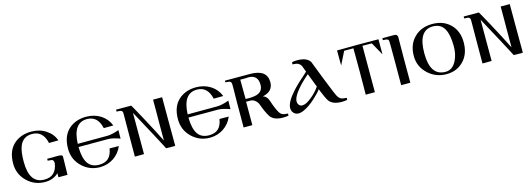

<svg xmlns="http://www.w3.org/2000/svg" viewBox="1 -1404 6146 2229"><g transform="rotate(-15 3074.5 -289.5)"><path d="M630 -213C631 -222 628 -228 622 -232C617 -233 613 -235 608 -237C601 -240 547 -240 446 -239C446 -224 446 -216 446 -216C476 -215 496 -212 505 -207C508 -204 512 -198 516 -189C517 -187 518 -179 518 -166C501 -62 450 -14 353 -14C234 -14 174 -101 174 -275C174 -359 183 -422 201 -465C228 -530 278 -563 350 -563C437 -563 492 -512 514 -411L627 -412C608 -467 573 -510 522 -543C472 -576 414 -592 347 -592C272 -592 208 -572 156 -533C85 -480 50 -398 50 -287C50 -200 81 -128 142 -70C201 -13 272 15 355 15C422 15 476 -6 518 -47C517 -18 517 -2 517 2C517 3 553 3 626 2C627 -83 629 -155 630 -213Z M1331 -347C1272 -326 1225 -316 1192 -316L834 -315C840 -482 899 -565 1011 -565C1097 -565 1151 -514 1173 -413L1288 -414C1247 -523 1141 -594 1008 -594C933 -594 869 -574 816 -535C745 -482 710 -400 710 -289C710 -202 741 -129 802 -71C862 -14 933 14 1016 14C1137 14 1243 -56 1288 -167L1177 -168C1160 -64 1109 -16 1012 -16C951 -16 905 -38 876 -83C849 -125 834 -190 833 -277H1191C1225 -277 1271 -266 1330 -245L1331 -347Z M1921 -1C1920 -1 1920 -107 1920 -318C1920 -495 1920 -584 1920 -584C1847 -583 1811 -583 1811 -584C1812 -564 1812 -517 1811 -444C1810 -354 1810 -305 1810 -298V-93C1770 -174 1715 -280 1644 -411C1583 -523 1551 -580 1548 -583H1366V-560C1395 -559 1415 -557 1424 -552C1429 -549 1433 -543 1437 -533C1438 -529 1439 -503 1438 -454C1437 -369 1437 -317 1437 -299C1437 -132 1437 -32 1436 0C1435 1 1471 0 1546 -1V-320C1546 -437 1546 -496 1546 -496C1685 -241 1773 -76 1812 0C1885 2 1921 2 1921 -1Z M2652 -347C2593 -326 2546 -316 2513 -316L2155 -315C2161 -482 2220 -565 2332 -565C2418 -565 2472 -514 2494 -413L2609 -414C2568 -523 2462 -594 2329 -594C2254 -594 2190 -574 2137 -535C2066 -482 2031 -400 2031 -289C2031 -202 2062 -129 2123 -71C2183 -14 2254 14 2337 14C2458 14 2564 -56 2609 -167L2498 -168C2481 -64 2430 -16 2333 -16C2272 -16 2226 -38 2197 -83C2170 -125 2155 -190 2154 -277H2512C2546 -277 2592 -266 2651 -245L2652 -347Z M3283 -23C3252 -24 3229 -28 3215 -35C3204 -40 3193 -51 3183 -66C3164 -96 3142 -147 3119 -218C3106 -258 3084 -282 3053 -291C3138 -309 3180 -356 3179 -431C3178 -529 3112 -579 2983 -581H2674V-561C2703 -560 2722 -557 2731 -552C2736 -549 2741 -543 2744 -533C2746 -529 2747 -503 2746 -454C2745 -369 2744 -317 2744 -299L2743 0H2848V-73V-208C2848 -263 2848 -288 2848 -281H2901C2918 -281 2936 -275 2953 -262C2973 -247 2987 -228 2995 -203C3017 -141 3040 -92 3063 -55C3090 -13 3142 8 3217 8C3240 8 3261 6 3282 2ZM3061 -426C3060 -366 3027 -330 2963 -319C2928 -313 2891 -311 2851 -314L2849 -546H2913C2914 -546 2934 -548 2946 -548C3024 -548 3062 -507 3061 -426Z M3988 -23C3957 -24 3935 -28 3920 -35C3909 -40 3899 -51 3888 -66H3887C3876 -83 3841 -165 3783 -313L3699 -530C3673 -572 3622 -593 3547 -593C3524 -593 3503 -591 3483 -587L3480 -561C3511 -560 3534 -556 3549 -548C3561 -542 3572 -531 3582 -516C3583 -515 3588 -501 3597 -476C3606 -451 3611 -438 3611 -438C3530 -367 3472 -313 3437 -275C3361 -193 3323 -127 3323 -76C3323 -55 3329 -37 3341 -22C3368 12 3410 17 3467 -8C3510 -27 3559 -60 3612 -109C3655 -148 3684 -179 3700 -203C3729 -129 3752 -80 3768 -55C3795 -13 3847 8 3922 8C3945 8 3966 6 3987 2C3987 9 3989 -3 3988 -23ZM3687 -239C3660 -200 3627 -163 3586 -130C3540 -91 3501 -71 3470 -71C3451 -71 3437 -79 3426 -94C3401 -131 3418 -186 3479 -261C3515 -306 3563 -354 3623 -405Z M4520 -584C4437 -584 4354 -584 4271 -585C4105 -584 4022 -584 4022 -583L4023 -402L4101 -558H4212L4213 -279C4213 -137 4212 -44 4211 -1C4211 0 4248 0 4321 -1V-559C4376 -558 4413 -558 4433 -558L4520 -403Z M4749 -553C4749 -564 4736 -578 4728 -582C4720 -585 4666 -585 4567 -584C4567 -569 4567 -561 4567 -561C4596 -560 4615 -557 4624 -552C4629 -550 4633 -544 4636 -534C4637 -531 4638 -453 4638 -300C4638 -133 4638 -33 4637 -1C4637 0 4674 0 4747 -1V-277C4747 -366 4748 -458 4749 -554V-553Z M5467 -289C5468 -382 5440 -456 5385 -511C5330 -566 5258 -594 5167 -594C5078 -594 5006 -566 4950 -510C4894 -455 4866 -381 4866 -289C4866 -203 4898 -131 4962 -72C5023 -16 5096 12 5180 12C5263 12 5331 -15 5385 -70C5439 -125 5466 -198 5467 -289ZM5344 -286C5345 -219 5333 -161 5308 -111C5277 -48 5233 -17 5176 -17C5053 -17 4992 -107 4992 -286C4991 -472 5050 -565 5167 -565C5232 -565 5278 -539 5306 -486C5331 -441 5343 -374 5344 -286Z M6099 -1C6098 -1 6098 -107 6098 -318C6098 -495 6098 -584 6098 -584C6025 -583 5989 -583 5989 -584C5990 -564 5990 -517 5989 -444C5988 -354 5988 -305 5988 -298V-93C5948 -174 5893 -280 5822 -411C5761 -523 5729 -580 5726 -583H5544V-560C5573 -559 5593 -557 5602 -552C5607 -549 5611 -543 5615 -533C5616 -529 5617 -503 5616 -454C5615 -369 5615 -317 5615 -299C5615 -132 5615 -32 5614 0C5613 1 5649 0 5724 -1V-320C5724 -437 5724 -496 5724 -496C5863 -241 5951 -76 5990 0C6063 2 6099 2 6099 -1Z"/></g></svg>

Font: GFS Nicefore
Style: Regular
Weight: 400
Designer: George Matthiopoulos
Foundry: George Matthiopoulos
Version: Version 1.0